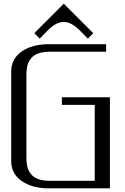

<svg xmlns="http://www.w3.org/2000/svg" viewBox="-20 -1034 686 1054"><path d="M330.1 -1013.7 491.7 -852.1 462.4 -821.8 418.5 -866.7Q371.6 -913.6 330.1 -913.6Q287.6 -913.6 241.7 -866.7L197.8 -821.8L168.5 -852.1ZM562.5 -791.5V-750H250Q225.1 -750 205.1 -745.1Q185.1 -740.2 172.4 -732.7Q159.7 -725.1 150.4 -713.4Q141.1 -701.7 136.2 -691.2Q131.3 -680.7 128.7 -666Q126 -651.4 125.5 -641.6Q125 -631.8 125 -618.7V-172.9Q125 -159.7 125.5 -149.9Q126 -140.1 128.7 -125.5Q131.3 -110.8 136.2 -100.3Q141.1 -89.8 150.4 -78.1Q159.7 -66.4 172.4 -58.8Q185.1 -51.3 205.1 -46.4Q225.1 -41.5 250 -41.5H500V-458.5H319.8V-500H583.5V0H250Q156.2 0 98.9 -40.3Q41.5 -80.6 41.5 -149.9V-641.6Q41.5 -710.9 98.9 -751.2Q156.2 -791.5 250 -791.5Z"/></svg>

Font: Gputeks
Style: Regular
Weight: 500
Version: Version 0.9